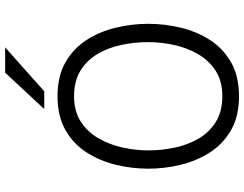

<svg xmlns="http://www.w3.org/2000/svg" viewBox="-124 -838 973 766"><g transform="rotate(-90 363.0 -454.5)"><path d="M362.5 12Q282.5 12 227.2 -19.8Q172 -51.5 138.2 -104.2Q104.5 -157 89 -221Q73.5 -285 73.5 -350Q73.5 -415 89 -479Q104.5 -543 138.2 -595.8Q172 -648.5 227.2 -680.2Q282.5 -712 362.5 -712Q443 -712 498.2 -680.2Q553.5 -648.5 587.2 -595.8Q621 -543 636.2 -479Q651.5 -415 651.5 -350Q651.5 -285 636.2 -221Q621 -157 587.2 -104.2Q553.5 -51.5 498.2 -19.8Q443 12 362.5 12ZM362.5 -54.5Q423 -54.5 464.2 -81.2Q505.5 -108 530.8 -151.8Q556 -195.5 567.2 -247.5Q578.5 -299.5 578.5 -350Q578.5 -405 567.2 -457.8Q556 -510.5 530.8 -553Q505.5 -595.5 464.2 -620.8Q423 -646 362.5 -646Q302.5 -646 261.2 -619.2Q220 -592.5 194.8 -548.8Q169.5 -505 158 -453Q146.5 -401 146.5 -350Q146.5 -295 158 -242.2Q169.5 -189.5 194.8 -147.2Q220 -105 261.2 -79.8Q302.5 -54.5 362.5 -54.5ZM311.5 -765 456.5 -921H557.5L382.5 -765Z"/></g></svg>

Font: Overpass Light
Style: Regular
Weight: 300
Designer: Delve Withrington, Dave Bailey, Thomas Jockin
Foundry: Delve Fonts LLC
Version: Version 4.000; ttfautohint (v1.8.3)